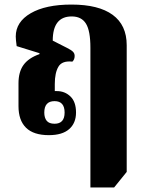

<svg xmlns="http://www.w3.org/2000/svg" viewBox="-20 -581 645 841"><path d="M376 240V-372Q376 -446 356.5 -477.5Q337 -509 294 -509Q211 -509 211 -403L274 -371Q292 -362 299.5 -354.5Q307 -347 307 -336Q307 -320 297 -311Q252 -316 236 -289Q220 -262 220 -213V-182Q224 -182 229 -182Q264 -182 288.5 -158.5Q313 -135 313 -88Q313 -42 283 -15.5Q253 11 194 11Q127 11 94 -21.5Q61 -54 61 -116V-216Q61 -266 83 -296.5Q105 -327 153 -344V-348L53 -379Q51 -394 50 -404Q49 -414 49 -421Q49 -485 114.5 -523Q180 -561 293 -561Q412 -561 473.5 -516Q535 -471 535 -383V172L480 240ZM219 -39Q263 -39 263 -88Q263 -138 219 -138Q174 -138 174 -88Q174 -65 184.5 -52Q195 -39 219 -39Z"/></svg>

Font: Noto Serif Thai SemiCondensed ExtraBold
Style: Regular
Weight: 800
Width: 4
Designer: Monotype Design Team
Foundry: Monotype Imaging Inc.
Version: Version 2.002; ttfautohint (v1.8.4.7-5d5b)